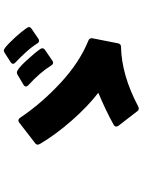

<svg xmlns="http://www.w3.org/2000/svg" viewBox="114 -954 771 1040"><g transform="rotate(-90 500.0 -434.5)"><path d="M799 -609Q790 -609 784 -619Q766 -648 736.5 -680.5Q707 -713 681 -737Q674 -743 674 -750Q674 -757 683 -763L733 -795Q741 -800 746 -800Q756 -800 786.5 -770Q817 -740 845 -706Q873 -672 873 -664Q873 -656 863 -649L810 -613Q805 -609 799 -609ZM680 -533Q671 -533 665 -543Q627 -604 558 -667Q551 -673 551 -680Q551 -687 560 -693L614 -725Q619 -729 627 -729Q644 -729 690.5 -678.5Q737 -628 754 -602Q758 -597 758 -591Q758 -583 748 -576L691 -537Q686 -533 680 -533ZM432 -69Q422 -69 417 -77L339 -178Q334 -185 334 -191Q334 -199 344 -205Q383 -227 427.5 -248Q472 -269 517 -288Q443 -345 366.5 -432Q290 -519 240 -604Q236 -612 236 -616Q236 -625 245 -631L355 -716Q362 -721 367 -721Q375 -721 382 -711Q460 -595 570.5 -492.5Q681 -390 799 -342Q815 -336 812 -319L785 -182Q782 -165 766 -165Q613 -162 443 -72Q437 -69 432 -69Z"/></g></svg>

Font: LINE Seed JP_TTF ExtraBold
Style: Regular
Weight: 800
Designer: LY Corporation & Fontrix & Fontworks
Version: Version 1.015